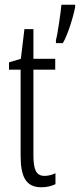

<svg xmlns="http://www.w3.org/2000/svg" viewBox="-20 -780 337 810"><path d="M297 -760H239C237 -731 222 -630 216 -611V-598H245C265 -630 290 -711 297 -750ZM168 -38C131 -38 121 -67 121 -126V-486H213V-532H121V-657H83L68 -532L18 -517V-486H67V-123C67 -35 89 10 154 10C179 10 197 5 214 -3V-49C201 -43 185 -38 168 -38Z"/></svg>

Font: Noto Sans Display Condensed Light
Style: Regular
Weight: 300
Width: 3
Designer: Monotype Design Team
Foundry: Monotype Imaging Inc.
Version: Version 1.900